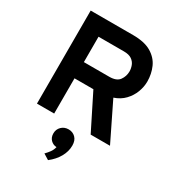

<svg xmlns="http://www.w3.org/2000/svg" viewBox="-227 -834 1144 1251"><g transform="rotate(30 345.0 -208.5)"><path d="M83 0V-700H401.5Q489 -700 539.8 -669.5Q590.5 -639 612.2 -589.8Q634 -540.5 634 -483.5Q634 -444 618.8 -403.5Q603.5 -363 572.5 -330.5Q541.5 -298 494.5 -282.5L632.5 0H487L354.5 -265H212.5V0ZM212.5 -387H403.5Q458 -387 479.2 -416.5Q500.5 -446 500.5 -483Q500.5 -505 492 -527Q483.5 -549 462.5 -563.5Q441.5 -578 403.5 -578H212.5ZM329.5 283 287.5 257Q303.5 240.5 316.5 222.8Q329.5 205 335 182Q309.5 181 291 162.8Q272.5 144.5 272.5 114Q272.5 83.5 293.5 62.8Q314.5 42 346.5 42Q377.5 42 398.5 62.8Q419.5 83.5 419.5 122Q419.5 166 396 207.8Q372.5 249.5 329.5 283Z"/></g></svg>

Font: Overpass
Style: Bold
Weight: 700
Designer: Delve Withrington, Dave Bailey, Thomas Jockin
Foundry: Delve Fonts LLC
Version: Version 4.000; ttfautohint (v1.8.3)